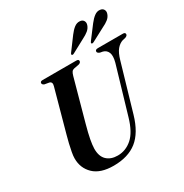

<svg xmlns="http://www.w3.org/2000/svg" viewBox="-205 -1072 1194 1244"><g transform="rotate(-30 392.0 -449.5)"><path d="M527.5 -213 630 -561Q642.5 -607 632.8 -632.2Q623 -657.5 596 -664.5L576.5 -668Q558.5 -675 559 -685.5Q559 -700 580 -700H767Q784 -700 784 -687Q784 -675 765.5 -668.5L745 -664Q719.5 -656 699.5 -632Q679.5 -608 665.5 -558.5L564 -211Q530 -94 463.5 -41.2Q397 11.5 288.5 11.5Q190 11.5 140.5 -36.2Q91 -84 91.5 -156.5Q91.5 -174.5 96.5 -201.8Q101.5 -229 108.5 -259Q115.5 -289 123 -315L209.5 -629Q218 -658 196 -664L161.5 -670Q147 -676.5 147.5 -686.5Q147.5 -700 166 -700H418Q435.5 -700 435.5 -687.5Q435 -674 417.5 -669.5L380.5 -662.5Q369 -660 362.8 -651.5Q356.5 -643 351 -623.5L266 -315.5Q249 -254 241.5 -213.8Q234 -173.5 233.5 -147Q233 -89.5 263 -61Q293 -32.5 344 -32.5Q404 -32.5 451.8 -74.2Q499.5 -116 527.5 -213ZM484.5 -855.5Q504 -881.5 523.2 -896.2Q542.5 -911 564 -909.5Q583.5 -908.5 592 -895Q600.5 -881.5 594.5 -863.5Q587.5 -842.5 569.8 -828Q552 -813.5 527.5 -801.5L428 -748Q416 -741.5 411 -747Q407 -752 415.5 -762.5ZM634 -855.5Q654 -881.5 673.8 -896Q693.5 -910.5 714 -908Q733 -906.5 741.2 -892.8Q749.5 -879 743 -861Q736 -840.5 718 -826.2Q700 -812 675 -800.5L575 -747.5Q563 -741.5 558.5 -747.5Q555 -752.5 564 -763Z"/></g></svg>

Font: Fraunces 72pt SemiBold
Style: Italic
Weight: 600
Italic angle: -16°
Version: Version 1.000;[b76b70a41]